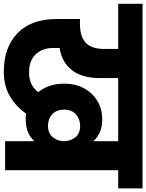

<svg xmlns="http://www.w3.org/2000/svg" viewBox="86 -884 787 1034"><g transform="rotate(90 480.0 -366.5)"><path d="M347 7Q218 7 141.5 -66.5Q65 -140 65 -276V-403H91Q158 -403 192 -433.5Q226 -464 226 -533V-609H-17V-740H977V-609H879V0H723V-158Q705 -137 676 -124Q647 -111 605 -111Q589 -111 574 -113Q540 -62 483.5 -27.5Q427 7 347 7ZM221 -257Q221 -202 254.5 -165.5Q288 -129 351 -129Q393 -129 418.5 -143.5Q444 -158 459 -178Q413 -235 413 -319Q413 -378 437.5 -424Q462 -470 505.5 -496.5Q549 -523 605 -523Q646 -523 675 -510Q704 -497 723 -475V-609H383V-511Q383 -411 338 -357Q293 -303 221 -294ZM553 -319Q553 -276 578 -253.5Q603 -231 640 -231Q681 -231 702 -257.5Q723 -284 723 -318Q723 -350 703 -377Q683 -404 640 -404Q604 -404 578.5 -381.5Q553 -359 553 -319Z"/></g></svg>

Font: Poppins
Style: Bold
Weight: 700
Designer: Ninad Kale (Devanagari), Jonny Pinhorn (Latin)
Version: Version 5.002